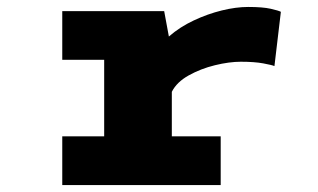

<svg xmlns="http://www.w3.org/2000/svg" viewBox="-20 -532 915 552"><path d="M159 0V-140H279.5V-360H159V-500H452L465.5 -427Q497 -454.5 537 -473.2Q577 -492 617.8 -502Q658.5 -512 693.5 -512Q735 -512 758.2 -506.8Q781.5 -501.5 787.5 -498L769 -342Q762.5 -345 736.8 -349.8Q711 -354.5 672.5 -354.5Q639 -354.5 598 -344.5Q557 -334.5 522.5 -315.2Q488 -296 474 -268V-140H614.5V0Z"/></svg>

Font: Trispace SemiExpanded ExtraBold
Style: Regular
Weight: 800
Width: 6
Designer: Tyler Finck
Foundry: Etcetera Type Company
Version: Version 1.210; ttfautohint (v1.8.3)